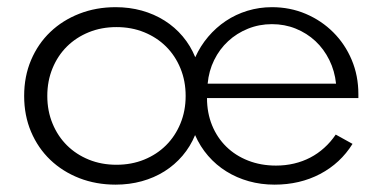

<svg xmlns="http://www.w3.org/2000/svg" viewBox="-20 -500 1065 535"><path d="M302.3 14.5Q340.5 14.5 375 5Q409.5 -4.5 438.2 -22.5Q466.8 -40.5 488.6 -66.1Q510.5 -91.8 523.6 -123.6Q537.7 -91.4 560 -65.7Q582.3 -40 610.9 -22.3Q639.5 -4.5 673.4 5Q707.3 14.5 745 14.5Q815.5 14.5 872 -15.2Q928.6 -45 962.3 -99.1L915.5 -125Q901.4 -104.1 883.4 -88Q865.5 -71.8 844.5 -60.9Q823.6 -50 799.5 -44.3Q775.5 -38.6 749.1 -38.6Q706.8 -38.6 671.4 -52.5Q635.9 -66.4 610.5 -91.4Q585 -116.4 570.9 -150.9Q556.8 -185.5 556.8 -226.8H978.6Q978.6 -229.1 978.6 -230.7Q978.6 -232.3 978.6 -233.4Q978.6 -234.5 978.6 -235.5Q978.6 -236.4 978.6 -237.7Q978.6 -289.1 960 -333.2Q941.4 -377.3 908.6 -410Q875.9 -442.7 832 -461.4Q788.2 -480 737.7 -480Q702.3 -480 669.5 -470Q636.8 -460 609.3 -441.6Q581.8 -423.2 560 -397.5Q538.2 -371.8 524.1 -340.5Q510.9 -372.7 489.1 -398.6Q467.3 -424.5 438.4 -442.7Q409.5 -460.9 375 -470.5Q340.5 -480 302.3 -480Q247.7 -480 201.1 -461.8Q154.5 -443.6 120.2 -410.9Q85.9 -378.2 66.6 -332.7Q47.3 -287.3 47.3 -232.7Q47.3 -178.2 66.6 -132.7Q85.9 -87.3 120.2 -54.5Q154.5 -21.8 201.1 -3.6Q247.7 14.5 302.3 14.5ZM304.5 -40.9Q262.7 -40.9 227.5 -55.2Q192.3 -69.5 166.6 -95Q140.9 -120.5 126.4 -155.7Q111.8 -190.9 111.8 -232.7Q111.8 -274.5 126.4 -309.8Q140.9 -345 166.6 -370.5Q192.3 -395.9 227.5 -410.2Q262.7 -424.5 304.5 -424.5Q346.4 -424.5 381.6 -410.2Q416.8 -395.9 442.5 -370.5Q468.2 -345 482.7 -309.8Q497.3 -274.5 497.3 -232.7Q497.3 -190.9 482.7 -155.7Q468.2 -120.5 442.5 -95Q416.8 -69.5 381.6 -55.2Q346.4 -40.9 304.5 -40.9ZM558.6 -266.8Q561.8 -302.3 576.8 -332.7Q591.8 -363.2 615.7 -385.2Q639.5 -407.3 670.9 -420Q702.3 -432.7 737.7 -432.7Q773.2 -432.7 804.1 -420.2Q835 -407.7 858.9 -385.5Q882.7 -363.2 897.7 -332.7Q912.7 -302.3 916.4 -266.8Z"/></svg>

Font: Spartan MB
Style: Regular
Weight: 212
Designer: Matt Bailey, Mirko Velimirovic
Foundry: Matt Bailey
Version: Version 1.005